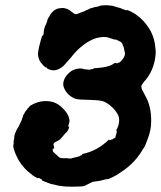

<svg xmlns="http://www.w3.org/2000/svg" viewBox="-20 -674 618 738"><path d="M390 -654Q393 -654 411 -652Q417 -651 421.5 -649Q426 -647 431 -646Q442 -644 454 -638Q462 -635 465 -634.5Q468 -634 468 -635Q468 -636 468 -636Q469 -636 473 -634Q489 -628 507 -615Q534 -595 553 -565Q569 -540 575 -508Q577 -496 578 -483Q579 -473 578 -464Q574 -415 547 -376Q542 -369 532 -358Q526 -350 524 -346Q521 -337 530 -322Q540 -303 545 -293Q554 -273 558 -250Q563 -221 560 -188Q557 -162 544 -130Q539 -116 535 -109Q533 -106 529 -100Q522 -87 508 -69Q486 -41 455 -19Q450 -16 446.5 -13.5Q443 -11 440 -9Q437 -7 431 -3Q415 7 397 14Q393 15 389 15Q385 15 377.5 17.5Q370 20 366 20.5Q362 21 357.5 22Q353 23 346 23.5Q339 24 336 25Q332 27 314 36Q312 36 311.5 37.5Q311 39 308 39Q299 43 286 43Q282 43 277 43Q273 44 256 43.5Q239 43 233 43Q227 42 222 42Q202 40 186 35Q180 34 177.5 33.5Q175 33 170 31Q149 23 146.5 22Q144 21 142.5 20Q141 19 141 18Q143 16 135 13Q131 10 128.5 10Q126 10 126 11Q126 12 122.5 10Q119 8 114.5 5.5Q110 3 107 1Q104 -2 101 -4Q72 -25 53 -56Q38 -82 32 -105Q30 -115 32 -119Q33 -122 32.5 -127.5Q32 -133 33 -134.5Q34 -136 34.5 -141Q35 -146 35 -150Q37 -160 39 -164Q40 -165 40 -165.5Q40 -166 41 -168Q44 -174 44 -175Q44 -176 44.5 -176Q45 -176 45 -176.5Q45 -177 46 -178Q47 -179 47.5 -181Q48 -183 48.5 -183Q49 -183 49 -184Q49 -185 50 -185Q51 -185 56 -197Q58 -202 61 -207Q65 -215 65 -219Q66 -220 66.5 -221Q67 -222 67.5 -224.5Q68 -227 69 -230Q70 -231 71 -234L73 -237Q74 -240 75.5 -242Q77 -244 77 -244.5Q77 -245 78.5 -246.5Q80 -248 80 -248.5Q80 -249 83 -252Q86 -255 85.5 -256Q85 -257 88 -259Q94 -262 93 -265Q93 -266 97 -268Q136 -292 179 -283Q192 -280 206 -271Q213 -266 220 -259Q230 -250 237 -239Q241 -233 244 -225Q249 -211 246 -202Q242 -192 243 -187L244 -185L245 -187L246 -188V-186Q244 -177 241 -173Q238 -167 235 -164L234 -163V-164L235 -166L233 -164Q231 -162 229 -159Q227 -156 223 -152Q219 -148 217 -145Q213 -139 206 -135Q203 -133 197 -130Q188 -126 187 -123Q185 -120 186 -115Q187 -114 187.5 -110Q188 -106 188.5 -105.5Q189 -105 185.5 -102.5Q182 -100 182 -99Q181 -97 184 -94V-92Q182 -92 187 -88Q189 -87 189 -87V-86Q189 -86 192 -83.5Q195 -81 195.5 -80.5Q196 -80 197 -79Q204 -72 204.5 -72Q205 -72 206.5 -70.5Q208 -69 208.5 -69Q209 -69 210 -68Q211 -67 213 -67Q215 -67 219 -66Q223 -66 231 -66Q239 -66 243 -65Q254 -64 257 -66Q258 -67 260.5 -67Q263 -67 264.5 -68Q266 -69 271 -69.5Q276 -70 276 -70.5Q276 -71 277 -71L281 -72L282 -73Q284 -73 286 -73.5Q288 -74 288 -75Q289 -76 289 -76Q294 -77 296 -78Q297 -79 296 -80Q295 -81 296 -82Q352 -93 396 -135L399 -138L400 -137Q400 -135 402 -135Q404 -135 407 -137Q408 -138 409 -138Q410 -136 414 -140L416 -141Q416 -140 417.5 -141.5Q419 -143 421 -144Q424 -145 424 -148Q424 -149 424.5 -150.5Q425 -152 425 -153Q425 -154 426 -155.5Q427 -157 427 -159.5Q427 -162 428 -163.5Q429 -165 429 -168Q429 -171 428 -172L426 -173L430 -179Q438 -196 438 -212Q438 -226 431 -237Q425 -248 414 -259Q403 -270 392 -277Q383 -283 372 -286Q353 -290 300 -291Q275 -291 263 -297Q244 -307 233 -323Q224 -337 223 -349Q223 -363 230 -375Q249 -406 280 -410Q290 -412 297 -410Q304 -407 314 -407Q318 -407 318.5 -406.5Q319 -406 323 -406Q327 -406 327.5 -407Q328 -408 332 -408Q338 -408 340 -410L341 -412H347Q353 -413 358 -413Q363 -414 368 -414Q387 -416 401 -421Q410 -424 418 -430L423 -433L424 -432Q430 -429 435 -433Q437 -435 437 -434Q439 -432 443 -437Q456 -450 459 -460Q461 -466 460 -471Q459 -474 458 -480Q457 -488 455 -494Q453 -497 452 -500Q452 -504 448 -509Q444 -514 440 -515Q437 -516 433.5 -518Q430 -520 429 -521Q428 -521 422 -522Q416 -523 415 -523Q415 -523 414 -524Q406 -527 395 -530Q384 -533 368 -531Q349 -529 333 -521Q314 -512 298 -499Q276 -482 260 -462Q255 -455 244 -443Q238 -437 235 -433Q223 -418 212 -412Q193 -400 176 -405Q171 -406 169 -407Q161 -410 161 -412Q161 -415 156 -415Q154 -415 147 -422Q136 -433 131 -444Q127 -453 126 -464Q126 -472 127.5 -479.5Q129 -487 130 -493Q137 -518 138 -524Q139 -527 140.5 -532Q142 -537 143 -537Q148 -537 148 -551Q150 -569 157 -581Q159 -585 160 -589Q164 -604 166 -606Q168 -607 171 -613.5Q174 -620 175 -620.5Q176 -621 178 -624Q181 -629 183 -629Q183 -629 186 -632Q189 -635 191 -636Q193 -637 195 -638Q202 -642 215 -643Q222 -644 228 -642.5Q234 -641 237 -640Q246 -637 259 -626Q266 -620 270 -619.5Q274 -619 281 -622Q286 -624 294 -627Q307 -631 312 -635Q312 -635 315 -636Q318 -637 318.5 -637.5Q319 -638 322.5 -639.5Q326 -641 326.5 -641.5Q327 -642 331 -643Q339 -644 341 -646Q342 -647 353 -648Q359 -649 365 -652Q368 -653 379 -653.5Q390 -654 390 -654Z"/></svg>

Font: TT2020 Style B
Style: Italic
Weight: 400
Italic angle: -15°
Version: Version 0.2.000